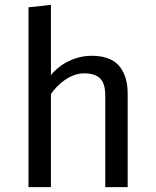

<svg xmlns="http://www.w3.org/2000/svg" viewBox="-20 -768 640 788"><path d="M97 0V-738L189 -748V-460Q221 -498 265 -518.5Q309 -539 356 -539Q433 -539 468.5 -498Q504 -457 504 -383V0H412V-377Q412 -425 391 -446Q370 -467 325 -467Q304 -467 284 -459.5Q264 -452 246.5 -440Q229 -428 214 -412.5Q199 -397 189 -382V0Z"/></svg>

Font: Wlorlttqgufhjawjgtejqphaquk
Style: Regular
Weight: 400
Monospace: yes
Designer: Carrois Corporate & Edenspiekermann
Foundry: Carrois Corporate GbR & Edenspiekermann AG
Version: Version 2.001